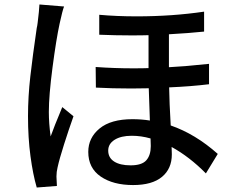

<svg xmlns="http://www.w3.org/2000/svg" viewBox="-20 -794 1040 857"><path d="M246 -688Q231 -619 214.5 -493.5Q198 -368 198 -294Q198 -244 206 -185Q220 -225 258 -316L308 -275Q287 -216 266 -150Q245 -84 237 -47Q232 -27 232 -6L234 36L144 43Q127 -15 116 -97Q105 -179 105 -275Q105 -362 115.5 -454Q126 -546 144 -669Q146 -676 148 -692Q155 -748 156 -774L266 -765Q259 -748 246 -688ZM568 -188Q520 -188 491.5 -170Q463 -152 463 -122Q463 -90 489.5 -73Q516 -56 563 -56Q613 -56 633 -78.5Q653 -101 653 -142L652 -176Q610 -188 568 -188ZM590 -721Q749 -721 891 -742V-653Q824 -646 734 -641V-494Q810 -498 913 -509V-418Q831 -408 735 -404Q736 -336 742 -234Q852 -196 952 -107L899 -20Q826 -94 746 -138L747 -105Q747 -41 703 -4.5Q659 32 574 32Q485 32 429.5 -6Q374 -44 374 -116Q374 -179 424.5 -220.5Q475 -262 571 -262Q612 -262 649 -256L644 -400L566 -399Q479 -399 408 -403L407 -495Q491 -489 573 -489Q620 -489 643 -490V-637Q618 -636 566 -636Q495 -636 423 -639V-728Q501 -721 590 -721Z"/></svg>

Font: Sinter Medium
Style: Regular
Weight: 500
Foundry: Adobe & rsms
Version: Version 1.000